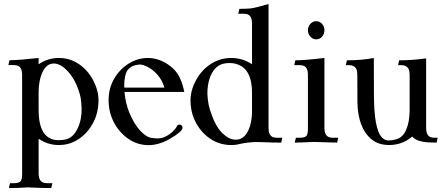

<svg xmlns="http://www.w3.org/2000/svg" viewBox="-20 -717 2246 966"><path d="M237.8 229Q186 229 153.3 227.1Q134.3 225.6 118.7 225.6Q107.9 225.6 95.2 227.1Q69.8 229 24.9 229L30.3 204.6H49.8Q71.8 204.6 81.5 197Q91.3 189.5 91.3 158.7V-337.9Q91.3 -361.3 85 -372.3Q78.6 -383.3 69.1 -386.5Q59.6 -389.6 49.8 -389.6H22L27.8 -414.1Q74.2 -414.1 174.3 -425.3V-393.6Q220.2 -425.3 276.4 -425.3Q331.5 -425.3 376.7 -394.8Q421.9 -364.3 448.7 -313.2Q475.6 -262.2 475.6 -212.4Q475.6 -150.4 448.7 -99.4Q421.9 -48.3 376.7 -17.8Q331.5 12.7 276.4 12.7Q220.7 12.7 174.3 -19V152.8Q174.3 175.8 180.7 186.8Q187 197.8 196.5 201.2Q206.1 204.6 215.8 204.6H243.7ZM275.4 -11.7Q296.9 -11.7 314.9 -16.6Q355.5 -28.3 377.4 -86.9Q390.6 -122.1 390.6 -167Q390.6 -195.3 385.3 -228Q366.2 -308.6 322.8 -356.4Q285.6 -397.5 250.5 -397.5Q212.9 -397.5 191.9 -350.1Q175.3 -312 174.3 -256.3V-164.6Q174.3 -11.7 275.4 -11.7Z M727.5 13.2Q671.9 13.2 626.2 -18.1Q580.6 -49.3 553.5 -100.6Q526.4 -151.9 526.4 -212.4Q526.4 -273.4 554.7 -321.5Q583 -369.6 628.2 -397.5Q673.3 -425.3 724.1 -425.3Q783.2 -425.3 836.9 -384.3Q868.2 -359.9 883.8 -327.4Q899.4 -294.9 907.2 -254.4H606.4Q610.8 -200.2 629.9 -151.9Q654.8 -92.8 684.6 -60.5Q714.4 -28.3 739.3 -23.9Q756.3 -20.5 772.5 -20.5Q793.5 -20.5 813.2 -30.3Q833 -40 848.1 -54.2Q863.3 -68.4 870.1 -82Q873.5 -88.9 880.4 -90.3Q889.2 -90.3 893.8 -85.7Q898.4 -81.1 898.4 -74.2Q898.4 -56.2 837.4 -20Q780.8 13.2 727.5 13.2ZM807.1 -276.4Q795.9 -314.5 772.7 -340.3Q749.5 -366.2 725.6 -378.9Q701.7 -391.6 683.6 -392.6Q662.1 -390.6 649.7 -385.7Q637.2 -380.9 622.1 -364.7Q605 -338.9 605 -285.6L605.5 -276.4Z M1143.1 12.7Q1086.4 12.7 1040 -17.6Q993.7 -47.9 966.1 -99.1Q938.5 -150.4 938.5 -212.4Q938.5 -262.2 966.1 -313.2Q993.7 -364.3 1040 -394.8Q1086.4 -425.3 1143.1 -425.3Q1200.7 -425.3 1248 -393.6V-596.2Q1248 -619.6 1241.7 -630.6Q1235.4 -641.6 1225.8 -644.8Q1216.3 -647.9 1206.5 -647.9H1178.7L1184.6 -672.4Q1231.4 -672.4 1254.4 -676.8Q1269 -679.2 1331.1 -696.8V-75.7Q1331.1 -52.2 1337.4 -41.3Q1343.8 -30.3 1353.3 -27.1Q1362.8 -23.9 1372.6 -23.9H1400.4L1395 0.5Q1342.8 0.5 1310.1 -1.5Q1291 -2.4 1275.9 -2.4Q1231 -2.4 1189 6.8Q1168.5 12.7 1143.1 12.7ZM1166 -14.2Q1207.5 -14.2 1229.5 -61Q1246.6 -97.7 1248 -151.4V-250Q1248 -350.1 1195.8 -383.3Q1168.9 -399.9 1136.2 -399.9Q1118.7 -399.9 1103.5 -396.5Q1056.2 -384.3 1035.2 -324.2Q1023.4 -290 1023.4 -246.6Q1023.4 -225.6 1030.3 -186.5Q1056.6 -88.4 1098.6 -46.9Q1132.8 -14.2 1166 -14.2Z M1676.3 0.5Q1654.3 0.5 1557.1 -2.9Q1484.9 0.5 1462.9 0.5L1468.8 -23.9H1487.8Q1510.3 -23.9 1519.8 -31.5Q1529.3 -39.1 1529.3 -69.8V-337.4Q1529.3 -360.8 1523.2 -371.8Q1517.1 -382.8 1507.6 -386Q1498 -389.2 1487.8 -389.2H1460.4L1465.8 -413.6Q1512.7 -413.6 1612.3 -425.3V-75.7Q1612.3 -52.7 1618.7 -41.7Q1625 -30.8 1634.5 -27.3Q1644 -23.9 1653.8 -23.9H1681.6ZM1570.8 -519Q1553.7 -519 1541.5 -532.5Q1529.3 -545.9 1529.3 -564.9Q1529.3 -583.5 1541.5 -596.9Q1553.7 -610.4 1570.8 -610.4Q1588.4 -610.4 1600.3 -596.9Q1612.3 -583.5 1612.3 -564.9Q1612.3 -545.9 1600.3 -532.5Q1588.4 -519 1570.8 -519Z M1938 12.7Q1884.3 12.7 1849.1 -16.1Q1781.2 -72.3 1778.3 -202.1Q1777.8 -207 1777.8 -337.4Q1777.8 -360.4 1772 -371.6Q1761.7 -389.2 1736.3 -389.2H1719.7L1725.6 -413.6Q1802.7 -413.6 1860.8 -425.3L1861.3 -252Q1861.3 -152.8 1871.3 -101.1Q1881.3 -49.3 1897.7 -29.8Q1914.1 -10.3 1933.6 -10.3H1936.5Q1954.6 -10.3 1972.7 -16.1Q2006.3 -24.4 2023.4 -63.7Q2040.5 -103 2041 -160.6V-337.4Q2041 -360.4 2034.7 -371.6Q2024.4 -389.2 1999.5 -389.2H1982.9L1988.3 -413.6Q2056.6 -413.6 2124 -423.3V-75.7Q2124 -52.2 2130.4 -41.3Q2136.7 -30.3 2146.2 -27.1Q2155.8 -23.9 2165.5 -23.9H2182.1L2176.8 0.5Q2157.7 0.5 2134 -0.7Q2110.4 -2 2089.1 -8.3Q2067.9 -14.6 2054.2 -29.8Q2002.9 12.7 1938 12.7Z"/></svg>

Font: Quaaykop
Style: Regular
Weight: 400
Designer: Tup Wanders
Foundry: Free font, DO NOT SELL
Version: Version 1.00;July 31, 2023;FontCreator 11.5.0.2430 64-bit